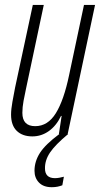

<svg xmlns="http://www.w3.org/2000/svg" viewBox="-20 -550 419 788"><path d="M112.8 9.8Q72.3 9.8 48.8 -12.9Q25.4 -35.6 25.4 -79.6Q25.4 -101.1 31 -132.3Q36.6 -163.6 42 -190.9L114.7 -529.8H159.7L87.4 -189Q81.5 -162.6 76.7 -136.2Q71.8 -109.9 71.8 -86.9Q71.8 -32.2 124.5 -32.2Q176.3 -32.2 209.2 -85.4Q242.2 -138.7 263.7 -242.2L324.7 -529.8H370.1L257.8 0H221.7L232.9 -74.2H230.5Q211.4 -34.2 180.7 -12.2Q149.9 9.8 112.8 9.8ZM192.4 218.3Q158.2 218.3 139.9 199.2Q121.6 180.2 121.6 150.9Q121.6 112.3 144 77.4Q166.5 42.5 223.6 0H259.8Q207 43.9 185.5 75.7Q164.1 107.4 164.6 141.1Q164.6 181.2 205.6 181.2Q214.4 181.2 223.9 179.4Q233.4 177.7 242.2 175.3L235.8 210.4Q226.6 213.9 216.3 216.1Q206.1 218.3 192.4 218.3Z"/></svg>

Font: Open Sans Condensed Light
Style: Italic
Weight: 300
Width: 3
Italic angle: -12°
Designer: Monotype Design Team
Foundry: Monotype Imaging Inc.
Version: Version 3.000; ttfautohint (v1.8.4)